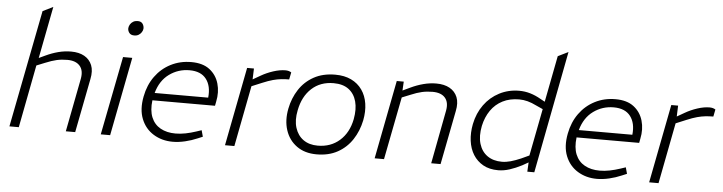

<svg xmlns="http://www.w3.org/2000/svg" viewBox="-47 -984 4532 1204"><g transform="rotate(5 2219.0 -381.5)"><path d="M37 0 181 -738 246 -770 179 -424 161 -433 221 -461Q261 -480 301 -490.5Q341 -501 382 -501Q432 -501 465.5 -482Q499 -463 513.5 -427.5Q528 -392 517 -339L451 0H392L457 -336Q467 -389 441.5 -418Q416 -447 363 -447Q327 -447 296 -440Q265 -433 224 -416L172 -395L96 0Z M612 0 709 -495H767L671 0ZM767 -636Q745 -636 735 -649.5Q725 -663 726 -679Q727 -691 734 -702.5Q741 -714 753 -721Q765 -728 781 -728Q803 -728 812.5 -714Q822 -700 821 -683Q820 -672 813 -661Q806 -650 794.5 -643Q783 -636 767 -636Z M1065 7Q997 7 944 -25.5Q891 -58 867 -118Q843 -178 859 -260Q873 -333 912 -387Q951 -441 1009.5 -471Q1068 -501 1139 -501Q1211 -501 1254 -468Q1297 -435 1312.5 -381.5Q1328 -328 1315 -267L1310 -241H916Q908 -177 926 -133.5Q944 -90 983.5 -68Q1023 -46 1078 -46Q1109 -46 1141.5 -52.5Q1174 -59 1207 -70L1240 -81L1251 -41L1220 -28Q1183 -12 1142.5 -2.5Q1102 7 1065 7ZM926 -288H1263Q1271 -361 1237.5 -405Q1204 -449 1132 -449Q1061 -449 1004.5 -408Q948 -367 926 -288Z M1394 0 1490 -495H1533L1530 -414L1516 -418L1577 -453Q1613 -474 1654.5 -487.5Q1696 -501 1731 -501Q1753 -501 1768 -491L1759 -446Q1735 -446 1710.5 -443.5Q1686 -441 1658 -433.5Q1630 -426 1592 -410L1527 -383L1453 0Z M1971 7Q1896 7 1845.5 -29.5Q1795 -66 1775 -127.5Q1755 -189 1770 -264Q1783 -330 1818 -384Q1853 -438 1910 -469.5Q1967 -501 2045 -501Q2103 -501 2145.5 -480.5Q2188 -460 2214 -423Q2240 -386 2247.5 -336.5Q2255 -287 2244 -231Q2230 -163 2194.5 -109Q2159 -55 2103 -24Q2047 7 1971 7ZM1973 -48Q2055 -48 2111 -97.5Q2167 -147 2184 -233Q2196 -297 2183 -345Q2170 -393 2134 -420Q2098 -447 2039 -447Q1956 -447 1901 -396.5Q1846 -346 1829 -258Q1816 -195 1831 -147.5Q1846 -100 1882.5 -74Q1919 -48 1973 -48Z M2336 0 2432 -495H2476L2472 -424L2461 -433L2520 -461Q2560 -480 2600.5 -490.5Q2641 -501 2681 -501Q2731 -501 2765 -482Q2799 -463 2813.5 -427.5Q2828 -392 2817 -339L2751 0H2692L2756 -336Q2766 -389 2741 -418Q2716 -447 2662 -447Q2627 -447 2595.5 -440Q2564 -433 2524 -416L2472 -395L2395 0Z M3114 7Q3058 7 3019 -15Q2980 -37 2956.5 -74.5Q2933 -112 2926.5 -162Q2920 -212 2931 -268Q2945 -337 2983 -389.5Q3021 -442 3078 -471.5Q3135 -501 3203 -501Q3239 -501 3272.5 -491Q3306 -481 3339 -462L3381 -439L3364 -428L3424 -738L3489 -770L3341 0H3297L3301 -74L3299 -90L3359 -399L3317 -418Q3287 -433 3260.5 -440Q3234 -447 3207 -447Q3148 -447 3103 -424Q3058 -401 3029 -359Q3000 -317 2988 -261Q2975 -196 2989.5 -148Q3004 -100 3041 -74Q3078 -48 3132 -48Q3159 -48 3187.5 -56Q3216 -64 3251 -79L3303 -103L3308 -63L3262 -37Q3223 -17 3186 -5Q3149 7 3114 7Z M3735 7Q3667 7 3614 -25.5Q3561 -58 3537 -118Q3513 -178 3529 -260Q3543 -333 3582 -387Q3621 -441 3679.5 -471Q3738 -501 3809 -501Q3881 -501 3924 -468Q3967 -435 3982.5 -381.5Q3998 -328 3985 -267L3980 -241H3586Q3578 -177 3596 -133.5Q3614 -90 3653.5 -68Q3693 -46 3748 -46Q3779 -46 3811.5 -52.5Q3844 -59 3877 -70L3910 -81L3921 -41L3890 -28Q3853 -12 3812.5 -2.5Q3772 7 3735 7ZM3596 -288H3933Q3941 -361 3907.5 -405Q3874 -449 3802 -449Q3731 -449 3674.5 -408Q3618 -367 3596 -288Z M4064 0 4160 -495H4203L4200 -414L4186 -418L4247 -453Q4283 -474 4324.5 -487.5Q4366 -501 4401 -501Q4423 -501 4438 -491L4429 -446Q4405 -446 4380.5 -443.5Q4356 -441 4328 -433.5Q4300 -426 4262 -410L4197 -383L4123 0Z"/></g></svg>

Font: REM ExtraLight
Style: Italic
Weight: 250
Italic angle: -11°
Designer: Octavio Pardo
Foundry: Ashler Design
Version: Version 1.005;gftools[0.9.28]